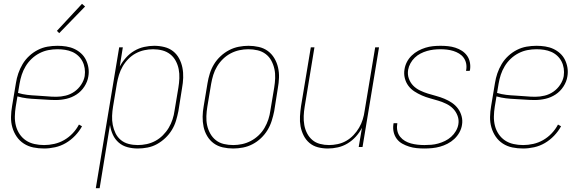

<svg xmlns="http://www.w3.org/2000/svg" viewBox="-20 -767 3040 1002"><path d="M210 8Q181 8 154 2.5Q127 -3 104.5 -17.5Q82 -32 67 -54Q52 -76 44.5 -102Q37 -128 37.5 -156.5Q38 -185 43 -213L63 -333Q67 -359 75.5 -384Q84 -409 98 -432.5Q112 -456 132.5 -475Q153 -494 177.5 -506.5Q202 -519 228 -523.5Q254 -528 280 -528Q303 -528 325.5 -524.5Q348 -521 367.5 -512Q387 -503 403 -488.5Q419 -474 428.5 -454.5Q438 -435 441.5 -413Q445 -391 441 -368Q437 -341 420.5 -315.5Q404 -290 379.5 -274Q355 -258 327 -251.5Q299 -245 271 -245Q246 -245 220.5 -247Q195 -249 170 -250Q145 -251 120 -254Q95 -257 71 -264L62 -210Q58 -185 57.5 -159.5Q57 -134 63 -110.5Q69 -87 82.5 -67Q96 -47 115.5 -34Q135 -21 159.5 -15.5Q184 -10 210 -10Q236 -10 263 -16Q290 -22 314.5 -36Q339 -50 359 -71Q379 -92 392 -117L408 -108Q394 -82 372 -59Q350 -36 323.5 -20.5Q297 -5 267.5 1.5Q238 8 210 8ZM274 -262Q298 -262 322.5 -268Q347 -274 368 -288.5Q389 -303 403.5 -325Q418 -347 422 -370Q425 -391 422 -410.5Q419 -430 410.5 -446.5Q402 -463 388 -476Q374 -489 356.5 -496.5Q339 -504 319.5 -507Q300 -510 280 -510Q256 -510 232.5 -505.5Q209 -501 186.5 -489.5Q164 -478 145.5 -460.5Q127 -443 114 -421.5Q101 -400 93.5 -377Q86 -354 82 -330L74 -282Q97 -275 122 -272Q147 -269 172.5 -268Q198 -267 223 -264.5Q248 -262 274 -262ZM289 -594 277 -606 408 -747 424 -733Z M480 215 602 -520H621L605 -420Q618 -444 637 -465.5Q656 -487 680.5 -501.5Q705 -516 732 -522Q759 -528 785 -528Q812 -528 838 -521.5Q864 -515 883.5 -499.5Q903 -484 915 -461.5Q927 -439 932 -413.5Q937 -388 936 -361Q935 -334 930 -307L911 -187Q906 -162 898.5 -137Q891 -112 877 -89Q863 -66 843 -47Q823 -28 799.5 -15Q776 -2 750 3Q724 8 699 8Q671 8 645 1Q619 -6 599.5 -23Q580 -40 569 -64Q558 -88 554 -115L500 215ZM699 -10Q722 -10 745.5 -15Q769 -20 790.5 -31.5Q812 -43 830 -61Q848 -79 860.5 -100Q873 -121 880.5 -144Q888 -167 891 -190L911 -310Q915 -334 916 -358.5Q917 -383 912.5 -406Q908 -429 897 -449.5Q886 -470 868 -484Q850 -498 827 -504Q804 -510 779 -510Q756 -510 733 -505Q710 -500 688.5 -488.5Q667 -477 649.5 -459Q632 -441 620 -420Q608 -399 601 -376.5Q594 -354 590 -331L570 -211Q566 -187 565 -162.5Q564 -138 568.5 -115Q573 -92 583 -71.5Q593 -51 610.5 -36.5Q628 -22 651 -16Q674 -10 699 -10Z M1197 8Q1169 8 1142.5 2Q1116 -4 1095.5 -19Q1075 -34 1061.5 -56.5Q1048 -79 1042.5 -105Q1037 -131 1037.5 -158.5Q1038 -186 1043 -213L1063 -333Q1067 -358 1075 -383.5Q1083 -409 1097 -432Q1111 -455 1131.5 -474Q1152 -493 1176 -505.5Q1200 -518 1226 -523Q1252 -528 1277 -528Q1304 -528 1330.5 -522Q1357 -516 1377.5 -501Q1398 -486 1411.5 -463.5Q1425 -441 1431 -415Q1437 -389 1436 -361.5Q1435 -334 1430 -307L1411 -187Q1406 -162 1398 -136.5Q1390 -111 1376 -88Q1362 -65 1342 -46Q1322 -27 1298 -14.5Q1274 -2 1248 3Q1222 8 1197 8ZM1197 -10Q1220 -10 1243.5 -15Q1267 -20 1289 -31.5Q1311 -43 1329.5 -60.5Q1348 -78 1360.5 -99.5Q1373 -121 1380.5 -144Q1388 -167 1391 -190L1411 -310Q1415 -334 1416 -359Q1417 -384 1412 -407Q1407 -430 1396 -450.5Q1385 -471 1366.5 -485Q1348 -499 1324.5 -504.5Q1301 -510 1276 -510Q1253 -510 1229.5 -505Q1206 -500 1184 -488.5Q1162 -477 1144 -459.5Q1126 -442 1113 -420.5Q1100 -399 1093 -376Q1086 -353 1082 -330L1062 -210Q1058 -186 1057 -161Q1056 -136 1061 -113Q1066 -90 1077.5 -69.5Q1089 -49 1107 -35Q1125 -21 1148.5 -15.5Q1172 -10 1197 -10Z M1691 8Q1664 8 1639 1.5Q1614 -5 1595 -21Q1576 -37 1564.5 -60Q1553 -83 1548.5 -108Q1544 -133 1545.5 -159.5Q1547 -186 1551 -213L1602 -520H1621L1570 -210Q1566 -186 1565 -162Q1564 -138 1568 -115Q1572 -92 1582.5 -71.5Q1593 -51 1610 -36.5Q1627 -22 1650 -16Q1673 -10 1697 -10Q1719 -10 1742.5 -15Q1766 -20 1787 -32Q1808 -44 1825 -62Q1842 -80 1854 -100.5Q1866 -121 1873 -143.5Q1880 -166 1883 -189L1938 -520H1958L1872 0H1852L1869 -100Q1856 -75 1837 -54Q1818 -33 1794 -18.5Q1770 -4 1743.5 2Q1717 8 1691 8Z M2195 8Q2174 8 2154 6Q2134 4 2115 -2Q2096 -8 2079 -17.5Q2062 -27 2050.5 -42.5Q2039 -58 2034.5 -77.5Q2030 -97 2033 -118Q2033 -119 2033.5 -120.5Q2034 -122 2034 -124H2054Q2053 -122 2053 -121Q2053 -120 2053 -118Q2050 -100 2054 -83Q2058 -66 2068.5 -53Q2079 -40 2093.5 -31.5Q2108 -23 2124.5 -18.5Q2141 -14 2159 -12Q2177 -10 2195 -10Q2213 -10 2231 -11.5Q2249 -13 2267 -18Q2285 -23 2302.5 -31.5Q2320 -40 2334.5 -53Q2349 -66 2359 -83Q2369 -100 2372 -118Q2376 -141 2368 -162.5Q2360 -184 2345 -199.5Q2330 -215 2309.5 -225Q2289 -235 2267.5 -241.5Q2246 -248 2224 -254Q2202 -260 2181.5 -269Q2161 -278 2142.5 -290Q2124 -302 2111 -319.5Q2098 -337 2092.5 -359.5Q2087 -382 2091 -405Q2094 -425 2103.5 -443.5Q2113 -462 2128.5 -477Q2144 -492 2162.5 -502Q2181 -512 2200.5 -518Q2220 -524 2239.5 -526Q2259 -528 2279 -528Q2299 -528 2318.5 -526Q2338 -524 2356.5 -518Q2375 -512 2390.5 -502Q2406 -492 2417 -477Q2428 -462 2432 -442.5Q2436 -423 2433 -403Q2432 -402 2432 -400Q2432 -398 2431 -397H2412Q2412 -398 2412.5 -399.5Q2413 -401 2413 -402Q2416 -420 2412.5 -436.5Q2409 -453 2399.5 -466Q2390 -479 2376 -487.5Q2362 -496 2346 -501Q2330 -506 2313 -508Q2296 -510 2279 -510Q2261 -510 2243.5 -508Q2226 -506 2208.5 -501Q2191 -496 2174.5 -487.5Q2158 -479 2144.5 -466Q2131 -453 2122 -436.5Q2113 -420 2110 -403Q2106 -379 2113.5 -357.5Q2121 -336 2136 -320.5Q2151 -305 2171.5 -295Q2192 -285 2213.5 -278.5Q2235 -272 2257 -266Q2279 -260 2299.5 -251.5Q2320 -243 2338.5 -230.5Q2357 -218 2370 -200.5Q2383 -183 2389 -160.5Q2395 -138 2391 -115Q2388 -95 2377.5 -76Q2367 -57 2351 -42Q2335 -27 2315.5 -17Q2296 -7 2276 -1.5Q2256 4 2235.5 6Q2215 8 2195 8Z M2710 8Q2681 8 2654 2.5Q2627 -3 2604.5 -17.5Q2582 -32 2567 -54Q2552 -76 2544.5 -102Q2537 -128 2537.5 -156.5Q2538 -185 2543 -213L2563 -333Q2567 -359 2575.5 -384Q2584 -409 2598 -432.5Q2612 -456 2632.5 -475Q2653 -494 2677.5 -506.5Q2702 -519 2728 -523.5Q2754 -528 2780 -528Q2803 -528 2825.5 -524.5Q2848 -521 2867.5 -512Q2887 -503 2903 -488.5Q2919 -474 2928.5 -454.5Q2938 -435 2941.5 -413Q2945 -391 2941 -368Q2937 -341 2920.5 -315.5Q2904 -290 2879.5 -274Q2855 -258 2827 -251.5Q2799 -245 2771 -245Q2746 -245 2720.5 -247Q2695 -249 2670 -250Q2645 -251 2620 -254Q2595 -257 2571 -264L2562 -210Q2558 -185 2557.5 -159.5Q2557 -134 2563 -110.5Q2569 -87 2582.5 -67Q2596 -47 2615.5 -34Q2635 -21 2659.5 -15.5Q2684 -10 2710 -10Q2736 -10 2763 -16Q2790 -22 2814.5 -36Q2839 -50 2859 -71Q2879 -92 2892 -117L2908 -108Q2894 -82 2872 -59Q2850 -36 2823.5 -20.5Q2797 -5 2767.5 1.5Q2738 8 2710 8ZM2774 -262Q2798 -262 2822.5 -268Q2847 -274 2868 -288.5Q2889 -303 2903.5 -325Q2918 -347 2922 -370Q2925 -391 2922 -410.5Q2919 -430 2910.5 -446.5Q2902 -463 2888 -476Q2874 -489 2856.5 -496.5Q2839 -504 2819.5 -507Q2800 -510 2780 -510Q2756 -510 2732.5 -505.5Q2709 -501 2686.5 -489.5Q2664 -478 2645.5 -460.5Q2627 -443 2614 -421.5Q2601 -400 2593.5 -377Q2586 -354 2582 -330L2574 -282Q2597 -275 2622 -272Q2647 -269 2672.5 -268Q2698 -267 2723 -264.5Q2748 -262 2774 -262Z"/></svg>

Font: Iosevka SS04 Thin
Style: Italic
Weight: 100
Italic angle: -9°
Monospace: yes
Designer: Belleve Invis
Foundry: Belleve Invis
Version: Version 19.0.0; ttfautohint (v1.8.4)